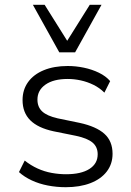

<svg xmlns="http://www.w3.org/2000/svg" viewBox="-20 -772 547 800"><path d="M254 8Q216 8 179.5 1Q143 -6 112 -20.5Q81 -35 59 -55L83 -103Q108 -83 136.5 -70Q165 -57 195.5 -51.5Q226 -46 255 -46Q318 -46 352.5 -68Q387 -90 387 -129Q387 -160 365.5 -178Q344 -196 297 -206L203 -225Q138 -239 106 -271Q74 -303 74 -355Q74 -398 97 -430Q120 -462 162.5 -479.5Q205 -497 262 -497Q296 -497 329.5 -490Q363 -483 392 -469Q421 -455 439 -434L415 -386Q395 -406 369.5 -418.5Q344 -431 316.5 -437Q289 -443 262 -443Q203 -443 169.5 -419.5Q136 -396 136 -357Q136 -326 156 -307.5Q176 -289 220 -279L312 -260Q381 -245 415 -214.5Q449 -184 449 -131Q449 -89 425 -57.5Q401 -26 357 -9Q313 8 254 8ZM227 -554 117 -752H166L260 -602L354 -752H403L293 -554Z"/></svg>

Font: Nunito Sans 10pt Light
Style: Regular
Weight: 300
Designer: Vernon Adams
Foundry: Vernon Adams
Version: Version 3.101;gftools[0.9.27]